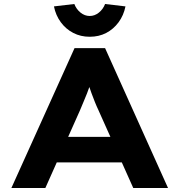

<svg xmlns="http://www.w3.org/2000/svg" viewBox="-20 -941 898 961"><path d="M37 0 353 -700H506L821 0H647L473 -389Q463 -410 454.5 -431.5Q446 -453 438 -474.5Q430 -496 423 -517.5Q416 -539 410 -559L445 -560Q438 -537 431 -516Q424 -495 415.5 -473.5Q407 -452 398 -431Q389 -410 380 -388L207 0ZM185 -128 239 -256H616L652 -128ZM429 -757Q384 -757 347 -776Q310 -795 284.5 -829.5Q259 -864 250 -909L352 -921Q362 -895 383 -878Q404 -861 429 -861Q454 -861 475 -878Q496 -895 506 -921L608 -909Q599 -864 573.5 -829.5Q548 -795 511.5 -776Q475 -757 429 -757Z"/></svg>

Font: Lexend Giga
Style: Bold
Weight: 700
Version: Version 1.007